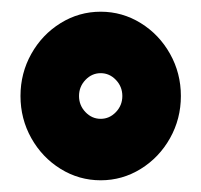

<svg xmlns="http://www.w3.org/2000/svg" viewBox="-20 -747 344 328"><path d="M15 -583Q15 -622 33.5 -655Q52 -688 83.5 -707.5Q115 -727 152 -727Q189 -727 220.5 -707.5Q252 -688 270.5 -655Q289 -622 289 -583Q289 -544 270.5 -511Q252 -478 220.5 -458.5Q189 -439 152 -439Q115 -439 83.5 -458.5Q52 -478 33.5 -511Q15 -544 15 -583ZM189 -583Q189 -599 178 -610.5Q167 -622 152 -622Q137 -622 126 -610.5Q115 -599 115 -583Q115 -567 126 -555.5Q137 -544 152 -544Q167 -544 178 -555.5Q189 -567 189 -583Z"/></svg>

Font: Readiness Black
Style: Regular
Weight: 900
Designer: Katatrad Team
Foundry: CadsonDemak
Version: Version 1.00;April 23, 2019;FontCreator 11.5.0.2425 64-bit; 